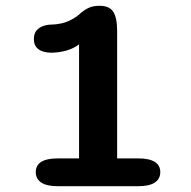

<svg xmlns="http://www.w3.org/2000/svg" viewBox="-20 -643 659 663"><path d="M179.5 0Q141 0 122.2 -12.8Q103.5 -25.5 103.5 -48.5Q103.5 -96 179.5 -96H253V-490Q234.5 -475.5 208.5 -468.2Q182.5 -461 155.5 -461Q142 -461 128.8 -465Q115.5 -469 106.2 -479.2Q97 -489.5 97 -508.5Q97 -527 106.2 -537.8Q115.5 -548.5 129.2 -553.2Q143 -558 156.5 -558Q192.5 -559 218.2 -571Q244 -583 260.5 -599.5Q272.5 -609.5 287 -616.2Q301.5 -623 324 -623Q358 -623 371.2 -602.2Q384.5 -581.5 384.5 -536V-96H457Q533.5 -96 533.5 -48.5Q533.5 -25.5 514.8 -12.8Q496 0 457 0Z"/></svg>

Font: Sono ExtraLight Monospace SemiBold
Style: Regular
Weight: 600
Version: Version 2.112